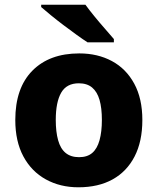

<svg xmlns="http://www.w3.org/2000/svg" viewBox="-20 -786 670 816"><path d="M313 10Q236 10 175 -23.5Q114 -57 79.5 -121Q45 -185 45 -276Q45 -412 117.5 -485.5Q190 -559 317 -559Q395 -559 455.5 -526.5Q516 -494 550.5 -430.5Q585 -367 585 -276Q585 -185 552 -121Q519 -57 458.5 -23.5Q398 10 313 10ZM316 -118Q351 -118 372 -136Q393 -154 403 -190Q413 -226 413 -276Q413 -327 403 -361.5Q393 -396 371.5 -414Q350 -432 315 -432Q263 -432 240 -392Q217 -352 217 -276Q217 -226 227 -190Q237 -154 259 -136Q281 -118 316 -118ZM343 -766Q359 -744 381 -717Q403 -690 425.5 -664.5Q448 -639 464 -620V-606H352Q332 -619 305 -638.5Q278 -658 249.5 -679.5Q221 -701 196 -721.5Q171 -742 155 -756V-766Z"/></svg>

Font: Noto Sans Symbols ExtraBold
Style: Regular
Weight: 800
Version: Version 2.002